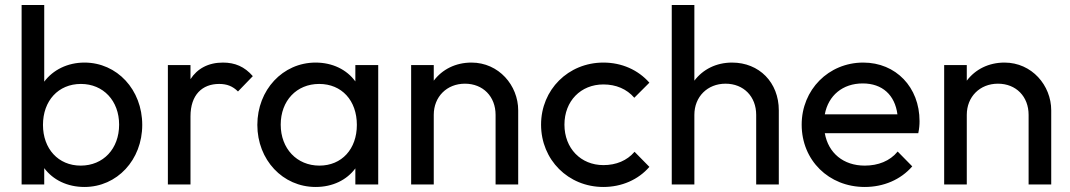

<svg xmlns="http://www.w3.org/2000/svg" viewBox="-20 -734 4259 764"><path d="M66 0H156V-65C191 -18 248 10 316 10C446 10 546 -98 546 -237C546 -377 446 -485 316 -485C249 -485 191 -456 156 -409V-714H66ZM301 -75C212 -75 151 -142 151 -237C151 -333 212 -400 302 -400C391 -400 454 -333 454 -238C454 -142 391 -75 301 -75Z M648 0H738V-271C738 -357 785 -400 852 -400C883 -400 906 -391 927 -370L986 -431C953 -469 915 -485 867 -485C809 -485 765 -461 738 -419V-475H648Z M1236 10C1304 10 1360 -18 1394 -64V0H1485V-475H1394V-410C1360 -457 1303 -485 1236 -485C1105 -485 1004 -376 1004 -237C1004 -98 1105 10 1236 10ZM1251 -75C1161 -75 1097 -143 1097 -238C1097 -333 1160 -400 1250 -400C1340 -400 1400 -334 1400 -237C1400 -141 1340 -75 1251 -75Z M1616 0H1706V-277C1706 -349 1758 -401 1830 -401C1902 -401 1952 -350 1952 -277V0H2042V-295C2042 -394 1965 -485 1856 -485C1793 -485 1740 -458 1706 -413V-475H1616Z M2381 10C2454 10 2520 -19 2564 -70L2505 -130C2475 -95 2432 -77 2381 -77C2291 -77 2226 -144 2226 -238C2226 -332 2291 -398 2381 -398C2431 -398 2474 -380 2504 -345L2564 -405C2519 -456 2454 -485 2381 -485C2241 -485 2133 -377 2133 -238C2133 -98 2241 10 2381 10Z M2653 0H2743V-277C2743 -349 2795 -401 2867 -401C2939 -401 2989 -350 2989 -277V0H3079V-295C3079 -406 3001 -485 2893 -485C2830 -485 2777 -458 2743 -413V-714H2653Z M3421 10C3496 10 3564 -19 3610 -72L3552 -131C3521 -93 3474 -75 3421 -75C3336 -75 3276 -125 3262 -204H3634C3638 -223 3639 -238 3639 -252C3639 -387 3545 -485 3415 -485C3277 -485 3170 -377 3170 -238C3170 -96 3278 10 3421 10ZM3413 -402C3491 -402 3541 -356 3551 -279H3262C3276 -354 3333 -402 3413 -402Z M3737 0H3827V-277C3827 -349 3879 -401 3951 -401C4023 -401 4073 -350 4073 -277V0H4163V-295C4163 -394 4086 -485 3977 -485C3914 -485 3861 -458 3827 -413V-475H3737Z"/></svg>

Font: Outfit
Style: Regular
Weight: 400
Designer: Rodrigo Fuenzalida
Foundry: fragTYPE
Version: Version 1.100;gftools[0.9.27]